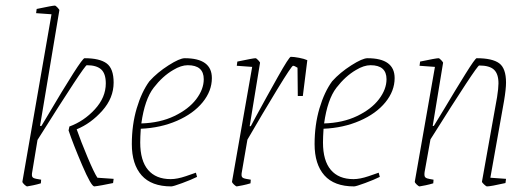

<svg xmlns="http://www.w3.org/2000/svg" viewBox="-20 -657 1894 686"><path d="M328 -22 386 -18 384 -3Q365 1 346 4.5Q327 8 317 9Q306 9 273.5 -67Q241 -143 225 -191L228 -205Q280 -224 319 -266.5Q358 -309 358 -359Q358 -394 341.5 -409Q325 -424 290 -424Q282 -424 114 -157L95 -42Q94 -38 94 -32Q94 -24 100 -21Q106 -18 127 -15L126 -2Q113 2 98.5 5Q84 8 77 9Q74 9 67 2.5Q60 -4 60 -8L164 -606L109 -610L111 -625Q168 -637 176 -637Q179 -637 186 -629.5Q193 -622 192 -620L123 -207H128L143 -232Q271 -449 282 -449Q336 -449 361 -430.5Q386 -412 386 -362Q386 -307 345.5 -261.5Q305 -216 254 -195Q269 -152 292.5 -96Q316 -40 328 -22Z M483 -197Q481 -167 481 -148Q481 -83 509 -50Q537 -17 590 -17Q613 -17 644 -27.5Q675 -38 680 -40L684 -25Q664 -15 631.5 -3Q599 9 592 9Q521 9 486 -30.5Q451 -70 451 -142Q451 -211 468.5 -270Q486 -329 514 -367Q542 -398 582 -423.5Q622 -449 640 -449Q737 -449 737 -378Q737 -332 704 -291.5Q671 -251 612.5 -225.5Q554 -200 483 -197ZM485 -216Q552 -218 603 -242.5Q654 -267 681 -302.5Q708 -338 708 -374Q708 -424 651 -424Q627 -424 599 -407Q561 -385 529 -343.5Q497 -302 485 -216Z M1078 -442 1062 -314H1044L1043 -415Q1032 -422 1027 -422Q1022 -422 970.5 -337.5Q919 -253 864 -158L844 -42Q843 -38 843 -32Q843 -24 849 -21Q855 -18 876 -15L875 -2Q862 2 847.5 5Q833 8 826 9Q823 9 816 2.5Q809 -4 809 -8L881 -418L826 -422L828 -437Q885 -449 893 -449Q896 -449 903 -441.5Q910 -434 909 -432L872 -206H876L893 -238Q931 -308 972 -381Q1013 -454 1019 -454Q1030 -454 1048.5 -450.5Q1067 -447 1078 -442Z M1136 -197Q1134 -167 1134 -148Q1134 -83 1162 -50Q1190 -17 1243 -17Q1266 -17 1297 -27.5Q1328 -38 1333 -40L1337 -25Q1317 -15 1284.5 -3Q1252 9 1245 9Q1174 9 1139 -30.5Q1104 -70 1104 -142Q1104 -211 1121.5 -270Q1139 -329 1167 -367Q1195 -398 1235 -423.5Q1275 -449 1293 -449Q1390 -449 1390 -378Q1390 -332 1357 -291.5Q1324 -251 1265.5 -225.5Q1207 -200 1136 -197ZM1138 -216Q1205 -218 1256 -242.5Q1307 -267 1334 -302.5Q1361 -338 1361 -374Q1361 -424 1304 -424Q1280 -424 1252 -407Q1214 -385 1182 -343.5Q1150 -302 1138 -216Z M1732 -22 1788 -18 1786 -3Q1733 9 1720 9Q1717 9 1709.5 2Q1702 -5 1702 -8L1756 -310Q1761 -342 1761 -359Q1761 -393 1745 -408Q1729 -423 1692 -423Q1684 -423 1518 -159L1497 -42Q1495 -27 1500 -23Q1505 -19 1515 -17.5Q1525 -16 1529 -15L1528 -2Q1515 2 1500.5 5Q1486 8 1479 9Q1476 9 1469 2.5Q1462 -4 1462 -8L1534 -418L1479 -422L1481 -437Q1538 -449 1547 -449Q1550 -449 1557 -441.5Q1564 -434 1563 -432L1526 -207H1530Q1559 -255 1569 -271Q1607 -335 1642.5 -392Q1678 -449 1683 -449Q1739 -449 1763.5 -431Q1788 -413 1788 -362Q1788 -339 1781 -297Z"/></svg>

Font: Grenze Thin
Style: Italic
Weight: 250
Italic angle: -10°
Designer: Renata Polastri
Foundry: Omnibus-Type
Version: Version 1.002; ttfautohint (v1.8)